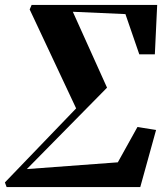

<svg xmlns="http://www.w3.org/2000/svg" viewBox="-33 -763 664 783"><path d="M88 -724.5 96 -743H608L598.5 -541.5H535L478.5 -705.5L264 -715L403.5 -405.5L76.5 -73.5L447.5 -101L527.5 -245L603.5 -233L539 0H-6L-13 -19L277.5 -321Z"/></svg>

Font: Merriweather 144pt ExtraBold
Style: Italic
Weight: 800
Italic angle: -7.8°
Version: Version 2.101